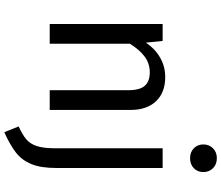

<svg xmlns="http://www.w3.org/2000/svg" viewBox="-88 -732 1032 896"><g transform="rotate(90 428.0 -284.0)"><path d="M493 -378V0H401V-365Q401 -421 380 -444Q359 -467 318 -467Q276 -467 244 -443Q212 -419 184 -374V0H92V-527H171L179 -449Q207 -491 248.5 -515Q290 -539 340 -539Q412 -539 452.5 -496Q493 -453 493 -378ZM764 -32Q764 41 746 85Q728 129 693.5 156.5Q659 184 597 212L570 145Q609 127 630 109.5Q651 92 661.5 60.5Q672 29 672 -26V-527H764ZM783 -717Q783 -690 765 -672.5Q747 -655 718 -655Q690 -655 672 -672.5Q654 -690 654 -717Q654 -744 672 -762Q690 -780 718 -780Q747 -780 765 -762Q783 -744 783 -717Z"/></g></svg>

Font: Fira GO
Style: Regular
Weight: 400
Designer: Carrois Corporate
Foundry: Carrois Corporate GbR
Version: Version 0.300